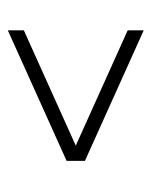

<svg xmlns="http://www.w3.org/2000/svg" viewBox="33 -504 396 503"><g transform="rotate(90 231.5 -253.0)"><path d="M60 -75V-117L362 -253L60 -389V-431L402 -277V-229Z"/></g></svg>

Font: Saira ExtraCondensed ExtraLight
Style: Regular
Weight: 250
Width: 2
Designer: Hector Gatti with collaboration of the Omnibus-Type team
Foundry: Omnibus-Type
Version: Version 1.101